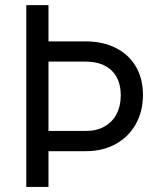

<svg xmlns="http://www.w3.org/2000/svg" viewBox="-20 -740 630 760"><path d="M84 -719.7H171.9V-576.2H318.4Q386.2 -576.2 437.7 -550.5Q489.3 -524.9 517.6 -477.1Q545.9 -429.2 545.9 -364.3Q545.9 -299.8 517.8 -249.3Q489.7 -198.7 438.5 -170.2Q387.2 -141.6 320.3 -141.6H171.9V0H84ZM320.3 -221.7Q362.8 -221.7 393.8 -239.3Q424.8 -256.8 441.4 -288.6Q458 -320.3 458 -362.3Q458 -426.3 421.4 -461.2Q384.8 -496.1 318.4 -496.1H171.9V-221.7Z"/></svg>

Font: Reddit Sans Strawberry
Style: Regular
Weight: 400
Designer: Stephen Hutchings
Foundry: Reddit
Version: Version 1.013